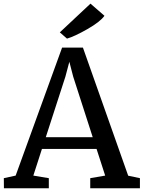

<svg xmlns="http://www.w3.org/2000/svg" viewBox="-36 -1003 765 1023"><path d="M-15.1 0 -15.6 -53.7 47.4 -67.4 294.9 -749.5H405.8L647 -66.9L709.5 -53.7V0H444.8V-53.7L524.4 -67.4L478.5 -209.5H187.5L141.6 -67.4L224.1 -53.7V0ZM312.5 -594.7 208 -272H458L354 -594.7L333.5 -673.8ZM320.8 -797.4 282.7 -830.6 445.8 -983.4H446.3L520.5 -918.9Q498.5 -887.2 429.7 -847.9Q360.8 -808.6 321.3 -797.4Z"/></svg>

Font: HaufeMerriweather
Style: Regular
Weight: 400
Designer: Eben Sorkin ( eben@eyebytes.com )
Foundry: Eben Sorkin
Version: Version 1.56